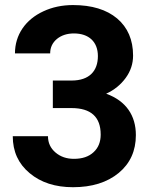

<svg xmlns="http://www.w3.org/2000/svg" viewBox="-20 -741 614 770"><path d="M191.9 -307.6H266.6C344.7 -307.6 383.8 -272 383.8 -201.2C383.8 -171.9 374.5 -148.4 355.5 -130.9C336.4 -112.8 310.1 -104 276.4 -104C247.1 -104 222.7 -112.3 202.6 -129.4C182.6 -146.5 172.4 -168 172.4 -194.8H31.2C31.2 -133.3 53.7 -84 99.1 -46.4C144 -8.8 202.1 9.8 272.9 9.8C348.6 9.8 409.7 -9.3 456.1 -47.4C502 -85.4 524.9 -136.2 524.9 -199.2C524.9 -277.3 485.8 -336.4 405.8 -365.2C438 -379.9 463.9 -400.9 483.9 -428.2C503.9 -455.6 513.7 -485.4 513.7 -518.1C513.7 -581.1 492.2 -630.9 449.7 -667C407.2 -702.6 348.1 -720.7 272.9 -720.7C229.5 -720.7 189.9 -712.4 154.3 -695.8C82 -662.6 40 -601.1 40 -526.9H181.2C181.2 -550.8 190.4 -569.8 208.5 -585C226.6 -599.6 249.5 -606.9 276.4 -606.9C336.4 -606.9 372.6 -573.2 372.6 -516.1C372.6 -457 338.9 -418 267.1 -418H191.9Z"/></svg>

Font: Roboto
Style: Bold
Weight: 700
Designer: Google
Version: Version 2.137; 2017